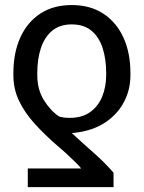

<svg xmlns="http://www.w3.org/2000/svg" viewBox="-20 -573 580 776"><path d="M438.9 183.2H92.3V108H308.2Q302.6 100.1 285.7 83.5Q268.8 66.8 248.8 48.3Q228.7 29.8 213.1 17Q160.5 -28.4 120.2 -73Q79.9 -117.5 57 -165.3Q34.1 -213.1 34.1 -268.5V-278.4Q34.1 -359.4 62 -421.2Q89.8 -483 142.6 -517.8Q195.3 -552.6 269.9 -552.6Q344.5 -552.6 397.5 -517.8Q450.6 -483 478.9 -421.2Q507.1 -359.4 507.1 -278.4V-268.5Q507.1 -210.2 481 -160.7Q454.9 -111.2 405.7 -78.3Q356.5 -45.5 286.9 -36.9Q279.5 -35.9 277.3 -35.7Q275.2 -35.5 269.9 -35.5Q312.5 3.9 358.1 44.2Q403.8 84.5 438.9 125ZM261.4 -96.6Q312.5 -96.6 345.2 -120.6Q377.8 -144.5 393.5 -183.8Q409.1 -223 409.1 -268.5V-278.4Q409.1 -334.5 394.7 -378.9Q380.3 -423.3 349.6 -448.9Q318.9 -474.4 269.9 -474.4Q221.6 -474.4 190.9 -448.9Q160.2 -423.3 145.4 -378.9Q130.7 -334.5 130.7 -278.4V-268.5Q130.7 -210.9 157.7 -167.8Q184.7 -124.6 218.8 -102.3Q235.8 -96.6 261.4 -96.6Z"/></svg>

Font: Linik Sans
Style: Regular
Weight: 400
Designer: Rasmus Andersson (font), Marc Monis (original base), Kil Hyung-jin (Pretendard portions), Cristiano Sobral (main changes
Foundry: rsms
Version: Version 3.018;May 31, 2022;FontCreator 14.0.0.2814 64-bit; t